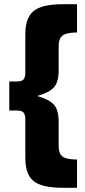

<svg xmlns="http://www.w3.org/2000/svg" viewBox="-20 -764 403 910"><path d="M258 -431Q258 -375 235.5 -350Q213 -325 156 -309Q213 -293 235.5 -268Q258 -243 258 -186V-72Q258 -36 276.5 -22Q295 -8 345 -8V126H277Q179 126 139.5 94.5Q100 63 100 -16V-198Q100 -221 91.5 -230.5Q83 -240 63 -240H24V-378H63Q83 -378 91.5 -387.5Q100 -397 100 -420V-601Q100 -680 139.5 -712Q179 -744 277 -744H345V-610Q295 -610 276.5 -595.5Q258 -581 258 -546Z"/></svg>

Font: Montserrat arm
Style: Bold
Weight: 700
Designer: Julieta Ulanovsky
Foundry: Julieta Ulanovsky
Version: Version 6.000;PS 006.000;hotconv 1.0.88;makeotf.lib2.5.64775